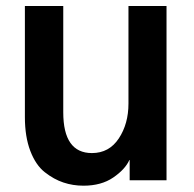

<svg xmlns="http://www.w3.org/2000/svg" viewBox="-20 -583 626 621"><path d="M60.5 -204.1V-563.5H184.6V-219.7Q184.6 -87.9 277.3 -87.9Q333 -87.9 364.3 -135.3Q395.5 -182.6 395.5 -248V-563.5H518.6V0H399.4V-65.4H398.4Q384.8 -35.2 346.2 -8.8Q307.6 17.6 250 17.6Q215.8 17.6 185.1 7.3Q154.3 -2.9 125 -25.9Q95.7 -48.8 78.1 -94.7Q60.5 -140.6 60.5 -204.1Z"/></svg>

Font: Gothic A1
Style: Bold
Weight: 700
Version: Version 2.50